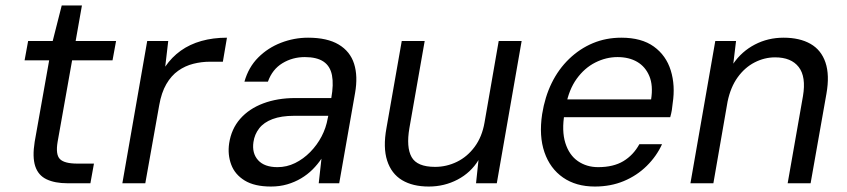

<svg xmlns="http://www.w3.org/2000/svg" viewBox="-20 -671 3100 703"><path d="M227 0Q181 0 150.5 -14.5Q120 -29 109 -62.5Q98 -96 107 -152L160 -450H70L83 -521H173L206 -651H280L257 -521H405L392 -450H244L191 -152Q183 -105 199.5 -88.5Q216 -72 263 -72H324L311 0Z M428 0 519 -521H596L585 -427Q609 -462 642 -485.5Q675 -509 717.5 -521Q760 -533 811 -533L796 -445H748Q718 -445 688 -437.5Q658 -430 632.5 -412Q607 -394 589 -363Q571 -332 563 -286L512 0Z M972 12Q912 12 876 -10Q840 -32 826.5 -68.5Q813 -105 819 -146Q827 -199 859.5 -236Q892 -273 944 -292.5Q996 -312 1061 -312H1193Q1202 -362 1195.5 -395.5Q1189 -429 1164.5 -445.5Q1140 -462 1096 -462Q1051 -462 1014 -439.5Q977 -417 961 -372H875Q890 -425 925.5 -460.5Q961 -496 1009 -514.5Q1057 -533 1108 -533Q1178 -533 1220 -508Q1262 -483 1276.5 -437.5Q1291 -392 1280 -330L1222 0H1147L1157 -90Q1143 -69 1124.5 -50.5Q1106 -32 1082.5 -18Q1059 -4 1031.5 4Q1004 12 972 12ZM996 -59Q1030 -59 1060.5 -74Q1091 -89 1116 -114.5Q1141 -140 1157.5 -171.5Q1174 -203 1180 -238L1182 -247H1057Q1010 -247 978 -235Q946 -223 929 -201Q912 -179 908 -151Q902 -110 925 -84.5Q948 -59 996 -59Z M1550 12Q1491 12 1452 -11.5Q1413 -35 1397.5 -83Q1382 -131 1395 -202L1451 -521H1535L1479 -202Q1467 -132 1487 -96Q1507 -60 1573 -60Q1615 -60 1653 -78.5Q1691 -97 1718 -133.5Q1745 -170 1754 -222L1806 -521H1890L1799 0H1723L1732 -85Q1704 -39 1655.5 -13.5Q1607 12 1550 12Z M2158 12Q2089 12 2041.5 -21Q1994 -54 1973.5 -113.5Q1953 -173 1965 -253Q1975 -316 2000 -367Q2025 -418 2064 -455.5Q2103 -493 2151 -513Q2199 -533 2255 -533Q2329 -533 2374 -500.5Q2419 -468 2436 -413Q2453 -358 2443 -293Q2442 -281 2440 -268.5Q2438 -256 2434 -242H2026L2037 -307H2364Q2372 -358 2357.5 -392.5Q2343 -427 2313 -444.5Q2283 -462 2241 -462Q2199 -462 2159.5 -442Q2120 -422 2091.5 -382.5Q2063 -343 2052 -284L2047 -256Q2036 -192 2050 -147.5Q2064 -103 2096 -81Q2128 -59 2170 -59Q2226 -59 2262.5 -81Q2299 -103 2321 -143H2404Q2384 -99 2348 -63.5Q2312 -28 2264 -8Q2216 12 2158 12Z M2508 0 2599 -521H2675L2665 -438Q2696 -483 2744 -508Q2792 -533 2849 -533Q2908 -533 2947.5 -510.5Q2987 -488 3002.5 -442Q3018 -396 3006 -328L2948 0H2864L2920 -319Q2932 -390 2904.5 -425.5Q2877 -461 2818 -461Q2779 -461 2743 -442.5Q2707 -424 2681 -388Q2655 -352 2644 -299L2592 0Z"/></svg>

Font: DM Sans 10pt
Style: Italic
Weight: 400
Italic angle: -10°
Version: Version 4.004;gftools[0.9.30]